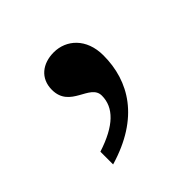

<svg xmlns="http://www.w3.org/2000/svg" viewBox="-89 -211 448 448"><g transform="rotate(-45 135.0 12.5)"><path d="M50 154C169 119 214 43 214 -42C214 -98 178 -129 137 -129C100 -129 72 -108 72 -70C72 -9 145 -18 145 22C145 61 115 91 50 112Z"/></g></svg>

Font: Noto Serif Devanagari
Style: Regular
Weight: 400
Designer: Universal Thirst, Indian Type Foundry and the Monotype Design Team
Foundry: Monotype Imaging Inc.
Version: Version 2.004